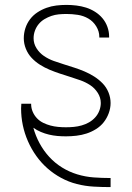

<svg xmlns="http://www.w3.org/2000/svg" viewBox="-20 -548 540 783"><path d="M430 215Q396 215 361.5 213Q327 211 293.5 202.5Q260 194 229.5 177.5Q199 161 173.5 138.5Q148 116 128 88Q108 60 94 28Q80 -4 73 -37.5Q66 -71 66 -106Q66 -111 66.5 -115.5Q67 -120 67 -125H107V-123Q107 -107 113.5 -92Q120 -77 131 -65.5Q142 -54 156.5 -47Q171 -40 186 -36Q201 -32 217 -30.5Q233 -29 249 -29Q265 -29 281 -30.5Q297 -32 313 -36.5Q329 -41 343 -49Q357 -57 368 -69Q379 -81 385 -96.5Q391 -112 391 -128Q391 -150 378.5 -169.5Q366 -189 347.5 -201Q329 -213 308 -220.5Q287 -228 266 -234.5Q245 -241 224 -248Q203 -255 182.5 -263.5Q162 -272 143 -284Q124 -296 109 -312Q94 -328 85.5 -349Q77 -370 77 -392Q77 -413 83.5 -433Q90 -453 102.5 -469.5Q115 -486 132.5 -497.5Q150 -509 169.5 -516Q189 -523 209.5 -525.5Q230 -528 251 -528Q271 -528 291.5 -525.5Q312 -523 331 -517Q350 -511 367.5 -500Q385 -489 398 -473.5Q411 -458 418 -438.5Q425 -419 425 -399V-395H385V-398Q385 -420 372.5 -440.5Q360 -461 340 -472.5Q320 -484 297 -487.5Q274 -491 251 -491Q235 -491 219.5 -489.5Q204 -488 189.5 -483Q175 -478 161.5 -470Q148 -462 138 -450Q128 -438 122.5 -423Q117 -408 117 -392Q117 -370 129 -351Q141 -332 159.5 -319.5Q178 -307 199 -299.5Q220 -292 241 -285.5Q262 -279 283.5 -272Q305 -265 325 -256.5Q345 -248 364 -236Q383 -224 398.5 -208Q414 -192 422.5 -171Q431 -150 431 -128Q431 -107 423.5 -86.5Q416 -66 403 -49.5Q390 -33 371.5 -21.5Q353 -10 333 -3.5Q313 3 291.5 5.5Q270 8 249 8Q231 8 214 6.5Q197 5 180 1Q163 -3 146.5 -10Q130 -17 116 -27Q125 6 141.5 36.5Q158 67 181 92Q204 117 233 135Q262 153 295 163Q328 173 362 175.5Q396 178 430 178H431V215Z"/></svg>

Font: Iosevka Extralight
Style: Regular
Weight: 200
Monospace: yes
Designer: Belleve Invis
Foundry: Belleve Invis
Version: Version 32.0.1; ttfautohint (v1.8.4)